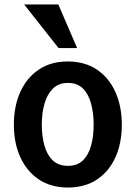

<svg xmlns="http://www.w3.org/2000/svg" viewBox="-20 -822 607 859"><path d="M325 -607 241 -802H88L242 -607ZM525 -264Q525 -347 496 -411Q467 -475 413 -511Q359 -547 283 -547Q208 -547 154 -511Q100 -475 71 -411Q42 -347 42 -264Q42 -182 71 -118.5Q100 -55 154 -19Q208 17 284 17Q360 17 414 -19Q468 -55 496.5 -118.5Q525 -182 525 -264ZM399 -264Q399 -212 387.5 -170.5Q376 -129 351 -104.5Q326 -80 284 -80Q242 -80 216.5 -104Q191 -128 179 -170Q167 -212 167 -264Q167 -316 179 -358Q191 -400 216.5 -425.5Q242 -451 284 -451Q326 -451 351 -426Q376 -401 387.5 -358.5Q399 -316 399 -264Z"/></svg>

Font: Repo DemiBold
Style: Regular
Weight: 600
Designer: Stefan Peev
Foundry: Context Ltd
Version: Version 1.502